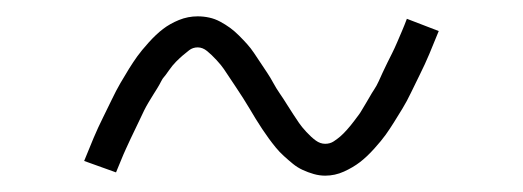

<svg xmlns="http://www.w3.org/2000/svg" viewBox="-20 -408 640 235"><path d="M378 -193Q371 -193 364 -195Q357 -197 350.5 -200Q344 -203 338.5 -207.5Q333 -212 327.5 -217Q322 -222 317.5 -227.5Q313 -233 309 -238.5Q305 -244 301 -250Q297 -256 293 -262.5Q289 -269 285.5 -275Q282 -281 277.5 -288Q273 -295 269 -301Q265 -307 261 -313Q257 -319 254 -323.5Q251 -328 245 -334.5Q239 -341 233.5 -345.5Q228 -350 222 -350Q216 -350 211.5 -346.5Q207 -343 203.5 -340Q200 -337 195.5 -332.5Q191 -328 186.5 -321.5Q182 -315 180.5 -313.5Q179 -312 177 -308Q175 -304 172.5 -300Q170 -296 167.5 -292Q165 -288 162 -283Q159 -278 156.5 -273Q154 -268 151.5 -262.5Q149 -257 146 -251Q143 -245 140 -238.5Q137 -232 134 -225.5Q131 -219 128 -211.5Q125 -204 122 -197L83 -211Q89 -226 94.5 -239Q100 -252 106 -264Q112 -276 117 -286.5Q122 -297 127.5 -306.5Q133 -316 138 -324Q143 -332 148 -339Q153 -346 162 -356Q171 -366 179.5 -372.5Q188 -379 199 -383.5Q210 -388 222 -388Q229 -388 236 -386.5Q243 -385 249.5 -381.5Q256 -378 261.5 -374Q267 -370 272.5 -364.5Q278 -359 282.5 -354Q287 -349 291 -343Q295 -337 299 -331Q303 -325 307 -319Q311 -313 314.5 -306.5Q318 -300 322.5 -293.5Q327 -287 331 -280.5Q335 -274 339 -268Q343 -262 346 -257.5Q349 -253 355 -246.5Q361 -240 366.5 -236Q372 -232 378 -232Q384 -232 388.5 -235Q393 -238 396.5 -241Q400 -244 404.5 -249Q409 -254 413.5 -260Q418 -266 419.5 -268Q421 -270 423 -273.5Q425 -277 427.5 -281Q430 -285 432.5 -289.5Q435 -294 438 -298.5Q441 -303 443.5 -308.5Q446 -314 448.5 -319.5Q451 -325 454 -331Q457 -337 460 -343Q463 -349 466 -356Q469 -363 472 -370Q475 -377 478 -385L517 -370Q511 -355 505.5 -342Q500 -329 494 -317Q488 -305 483 -294.5Q478 -284 472.5 -275Q467 -266 462 -258Q457 -250 452 -243Q447 -236 438 -226Q429 -216 420.5 -209.5Q412 -203 401 -198Q390 -193 378 -193Z"/></svg>

Font: Iosevka Slab XLtEx
Style: Regular
Weight: 200
Width: 7
Monospace: yes
Designer: Belleve Invis
Foundry: Belleve Invis
Version: Version 11.1.0; ttfautohint (v1.8.3)